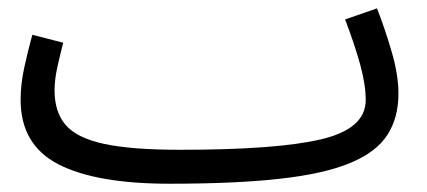

<svg xmlns="http://www.w3.org/2000/svg" viewBox="-20 -423 1033 464"><path d="M390.1 21Q211.9 21 120.8 -26.1Q29.8 -73.2 29.8 -182.1Q29.8 -219.2 38.8 -260.5Q47.9 -301.8 58.1 -338.9L132.8 -319.8Q127 -297.9 119.4 -264.4Q111.8 -231 111.8 -205.1Q111.8 -152.8 138.4 -121.3Q165 -89.8 231 -75.4Q296.9 -61 416 -61Q648.9 -61 756.3 -86.4Q863.8 -111.8 863.8 -181.2Q863.8 -219.2 849.9 -269Q835.9 -318.8 814 -376L891.1 -402.8Q910.2 -354 926.5 -298.1Q942.9 -242.2 942.9 -196.8Q942.9 -138.2 916 -96.7Q889.2 -55.2 826.2 -29.1Q763.2 -2.9 656.5 9Q549.8 21 390.1 21Z"/></svg>

Font: Kurinto Seri
Style: Regular
Weight: 400
Designer: Kurinto was developed by Clint Goss from a range of fonts that are compatible with the SIL Open Font License Version 1.1
Foundry: Clinton F. Goss
Version: Version 2.196; July 25, 2020